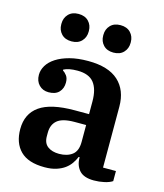

<svg xmlns="http://www.w3.org/2000/svg" viewBox="-112 -824 785 920"><g transform="rotate(15 280.0 -364.0)"><path d="M195 12Q114 12 75 -27Q36 -66 36 -135Q36 -211 91.5 -250Q147 -289 265 -289H336V-352Q336 -413 311 -444.5Q286 -476 229 -476Q185 -476 161 -463V-459Q171 -453 180.5 -440.5Q190 -428 190 -406Q190 -377 172.5 -358.5Q155 -340 121 -340Q92 -340 73.5 -359Q55 -378 55 -409Q55 -433 68.5 -455.5Q82 -478 109 -495.5Q136 -513 175.5 -523.5Q215 -534 267 -534Q367 -534 417 -488.5Q467 -443 467 -361V-59H531V-9Q516 1 491 6.5Q466 12 440 12Q390 12 368 -12.5Q346 -37 346 -75V-78H341Q334 -61 323 -45Q312 -29 295 -16.5Q278 -4 253.5 4Q229 12 195 12ZM246 -68Q286 -68 311 -87Q336 -106 336 -151V-235H279Q219 -235 193.5 -213.5Q168 -192 168 -152V-134Q168 -100 189.5 -84Q211 -68 246 -68ZM164 -604Q132 -604 114 -623Q96 -642 96 -670V-674Q96 -702 114 -721Q132 -740 164 -740Q196 -740 214 -721Q232 -702 232 -674V-670Q232 -642 214 -623Q196 -604 164 -604ZM372 -604Q340 -604 322 -623Q304 -642 304 -670V-674Q304 -702 322 -721Q340 -740 372 -740Q404 -740 422 -721Q440 -702 440 -674V-670Q440 -642 422 -623Q404 -604 372 -604Z"/></g></svg>

Font: IBM Plex Serif SmBld
Style: Regular
Weight: 600
Designer: Mike Abbink, Paul van der Laan, Pieter van Rosmalen
Foundry: Bold Monday
Version: Version 3.001